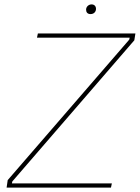

<svg xmlns="http://www.w3.org/2000/svg" viewBox="-20 -852 635 872"><path d="M10 0H484L488 -19H34L36 -28L590 -669L595 -700H152L148 -681H569L567 -672L15 -34ZM391 -788C407 -788 416 -799 416 -812C416 -823 409 -832 396 -832C382 -832 371 -821 371 -808C371 -797 377 -788 391 -788Z"/></svg>

Font: Fixel Display 20240404 Thin
Style: Italic
Weight: 100
Italic angle: -10°
Designer: AlfaBravo + MacPaw
Foundry: Kyrylo Tkachov, Marchela Mozhyna, Serhii Makarenko, Maria Weinstein, Zakhar Kryvoshyya
Version: Version 1.211;Glyphs 3.2 (3225)